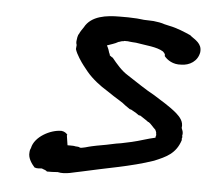

<svg xmlns="http://www.w3.org/2000/svg" viewBox="-40 -505 565 515"><g transform="rotate(5 243.0 -247.5)"><path d="M53 -79C51 -63 63 -48 70 -40C77 -37 84 -39 90 -39C93 -37 101 -36 104 -32H105C114 -32 122 -32 133 -33C154 -28 178 -37 196 -40C260 -55 327 -65 388 -86C419 -99 445 -110 457 -147V-150C456 -152 458 -154 458 -156V-157L457 -158L458 -164C458 -170 457 -173 454 -180C457 -197 446 -209 436 -218C415 -236 396 -246 373 -261C347 -275 323 -292 298 -308C280 -319 266 -336 253 -352H252L245 -357C245 -360 244 -362 243 -363C241 -370 239 -376 235 -383C245 -387 255 -389 265 -395C267 -395 273 -398 276 -398C280 -398 280 -399 280 -399H290C292 -399 295 -398 298 -398C302 -398 305 -397 312 -397C340 -392 368 -391 386 -380C387 -379 393 -374 392 -370V-368C400 -358 416 -347 438 -349C460 -349 482 -362 486 -387V-388C488 -410 469 -419 457 -428H456L457 -429C439 -437 418 -446 397 -450L384 -453C376 -456 364 -458 354 -459C347 -459 338 -460 328 -460L319 -461L309 -462C301 -462 293 -463 285 -463H262C227 -463 186 -458 169 -426C165 -420 161 -415 157 -406L156 -405C156 -405 155 -402 154 -398C153 -390 151 -384 154 -377L153 -366C157 -352 171 -332 178 -323L190 -308C205 -290 227 -273 247 -261L265 -249C277 -241 289 -235 298 -227L311 -218L315 -217L329 -209L336 -204L341 -203C348 -198 357 -193 363 -188H364C370 -185 376 -176 384 -169C385 -166 388 -162 387 -158V-157L388 -156L386 -149L387 -148C364 -143 346 -136 324 -131L296 -125C288 -124 278 -122 269 -120C252 -116 235 -114 218 -110C211 -109 190 -101 185 -104V-105H184C182 -105 180 -106 174 -106C171 -107 165 -107 161 -107H153C152 -115 150 -127 149 -133L150 -135C147 -139 142 -143 134 -144H133C104 -144 62 -122 56 -91C55 -89 53 -85 53 -79Z"/></g></svg>

Font: Scribbler
Style: BdIta
Weight: 700
Designer: Mew Too
Foundry: Cannot Into Space Fonts
Version: Version 1.001